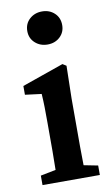

<svg xmlns="http://www.w3.org/2000/svg" viewBox="-84 -773 475 818"><g transform="rotate(-10 153.5 -364.5)"><path d="M32 0V-41L98 -54Q99 -91 99 -134.5Q99 -178 99 -210V-257Q99 -298 98.5 -325.5Q98 -353 96 -383L25 -392V-430L205 -493L221 -483L218 -342V-210Q218 -178 218 -134.5Q218 -91 219 -53L280 -41V0ZM158 -586Q126 -586 104 -606Q82 -626 82 -657Q82 -689 104 -709Q126 -729 158 -729Q190 -729 211.5 -709Q233 -689 233 -657Q233 -626 211.5 -606Q190 -586 158 -586Z"/></g></svg>

Font: Source Serif Pro Semibold
Style: Regular
Weight: 600
Designer: Frank Grießhammer
Foundry: Adobe Systems Incorporated
Version: Version 3.000;hotconv 1.0.109;makeotfexe 2.5.65596